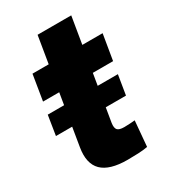

<svg xmlns="http://www.w3.org/2000/svg" viewBox="-167 -749 741 837"><g transform="rotate(-30 203.5 -331.0)"><path d="M375 -341.3 358.9 -242.7H6.3L22 -341.3ZM406.7 -529.3 385.3 -400.9H32.7L53.7 -529.3ZM157.7 -665H327.1L245.1 -170.4Q241.7 -147 250 -137.2Q258.3 -127.4 284.2 -127.4Q294.9 -127.4 312.5 -128.4Q330.1 -129.4 337.9 -130.4L326.7 -2.9Q306.2 1 279.1 2.2Q252 3.4 225.6 3.4Q135.3 3.4 97.4 -34.2Q59.6 -71.8 72.3 -147.9Z"/></g></svg>

Font: Inter 24pt ExtraBold
Style: Italic
Weight: 800
Italic angle: -9.3988°
Designer: Rasmus Andersson
Foundry: rsms
Version: Version 4.001;git-66647c0bb